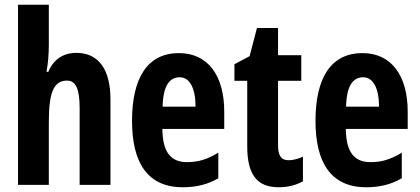

<svg xmlns="http://www.w3.org/2000/svg" viewBox="-20 -780 1772 810"><path d="M186 -591V-760H56V0H186V-263C186 -385 204 -440 263 -440C300 -440 316 -404 316 -324V0H446V-361C446 -487 396 -557 302 -557C247 -557 205 -529 184 -477H176C183 -513 186 -552 186 -591Z M735 -556C604 -556 537 -454 537 -270C537 -97 600 10 751 10C808 10 857 -2 901 -28V-136C854 -107 815 -96 769 -96C699 -96 666 -140 665 -236H926V-309C926 -460 858 -556 735 -556ZM738 -454C781 -454 805 -407 805 -330H666C668 -418 695 -454 738 -454Z M1197 -104C1165 -104 1153 -125 1153 -168V-439H1251V-547H1153V-662H1064L1033 -543L969 -509V-439H1023V-163C1023 -46 1062 10 1156 10C1195 10 1229 1 1258 -15V-119C1236 -109 1215 -104 1197 -104Z M1509 -556C1378 -556 1311 -454 1311 -270C1311 -97 1374 10 1525 10C1582 10 1631 -2 1675 -28V-136C1628 -107 1589 -96 1543 -96C1473 -96 1440 -140 1439 -236H1700V-309C1700 -460 1632 -556 1509 -556ZM1512 -454C1555 -454 1579 -407 1579 -330H1440C1442 -418 1469 -454 1512 -454Z"/></svg>

Font: Noto Sans Arabic UI XCn
Style: Bold
Weight: 700
Width: 2
Designer: Monotype Design Team, Nadine Chahine and Nizar Qandah
Foundry: Monotype Imaging Inc.
Version: Version 2.010